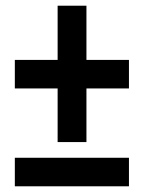

<svg xmlns="http://www.w3.org/2000/svg" viewBox="-20 -653 506 673"><path d="M283 -633H182V-443H32V-343H182V-155H283V-343H432V-443H283ZM432 0V-100H32V0Z"/></svg>

Font: Noto Sans UI Condensed
Style: Bold
Weight: 700
Width: 3
Designer: Monotype Design Team
Foundry: Monotype Imaging Inc.
Version: 1.001